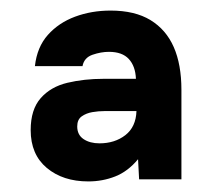

<svg xmlns="http://www.w3.org/2000/svg" viewBox="-20 -775 414 363"><path d="M147 -432Q99 -432 68.5 -457.5Q38 -483 38 -529Q38 -568 57 -589.5Q76 -611 107.5 -618.5Q139 -626 176 -626H237Q236 -650 223.5 -663.5Q211 -677 186 -677Q171 -677 155 -671.5Q139 -666 136 -650H46Q50 -686 70.5 -709Q91 -732 122 -743.5Q153 -755 189 -755Q235 -755 264.5 -737Q294 -719 308.5 -686Q323 -653 323 -605V-436H243L241 -474Q222 -451 198 -441.5Q174 -432 147 -432ZM168 -504Q197 -504 217 -519.5Q237 -535 238 -565H178Q166 -565 154.5 -563Q143 -561 134.5 -555Q126 -549 126 -536Q126 -520 138 -512Q150 -504 168 -504Z"/></svg>

Font: Onest
Style: Bold
Weight: 700
Designer: Dmitri Voloshin, Andrey Kudryavtsev
Foundry: Dmitri Voloshin, Andrey Kudryavtsev
Version: Version 1.000;gftools[0.9.33]